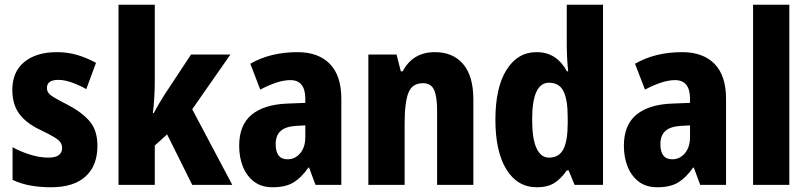

<svg xmlns="http://www.w3.org/2000/svg" viewBox="-20 -780 3408 810"><path d="M391 -165Q391 -81 341 -35.5Q291 10 195 10Q150 10 110 3Q70 -4 33 -21V-159Q67 -140 107.5 -127.5Q148 -115 184 -115Q242 -115 242 -156Q242 -168 235.5 -178.5Q229 -189 208.5 -201.5Q188 -214 148 -233Q91 -260 61.5 -299.5Q32 -339 32 -401Q32 -477 82.5 -518.5Q133 -560 220 -560Q265 -560 304.5 -548.5Q344 -537 385 -515L344 -404Q316 -420 284.5 -431.5Q253 -443 226 -443Q178 -443 178 -409Q178 -397 184.5 -388Q191 -379 210.5 -367.5Q230 -356 269 -336Q326 -306 358.5 -268Q391 -230 391 -165Z M633 -442Q633 -407 631 -371Q629 -335 625 -303H629Q639 -323 652 -344.5Q665 -366 675 -382L786 -550H952L791 -319L960 0H791L685 -213L633 -166V0H480V-760H633Z M1235 -560Q1323 -560 1371.5 -510.5Q1420 -461 1420 -363V0H1311L1284 -73H1281Q1252 -31 1218.5 -10.5Q1185 10 1130 10Q1083 10 1052 -13.5Q1021 -37 1005 -76.5Q989 -116 989 -165Q989 -252 1041 -295.5Q1093 -339 1191 -343L1268 -346V-363Q1268 -442 1205 -442Q1178 -442 1146 -431.5Q1114 -421 1078 -402L1036 -511Q1077 -535 1127 -547.5Q1177 -560 1235 -560ZM1229 -249Q1184 -246 1163.5 -227Q1143 -208 1143 -172Q1143 -108 1193 -108Q1225 -108 1246.5 -133.5Q1268 -159 1268 -202V-251Z M1815 -560Q1891 -560 1934 -509.5Q1977 -459 1977 -360V0H1824V-315Q1824 -371 1811.5 -400Q1799 -429 1764 -429Q1719 -429 1703 -388.5Q1687 -348 1687 -256V0H1534V-550H1653L1671 -479H1679Q1721 -560 1815 -560Z M2245 10Q2163 10 2116.5 -65Q2070 -140 2070 -275Q2070 -411 2117 -485.5Q2164 -560 2243 -560Q2287 -560 2318.5 -539.5Q2350 -519 2372 -479H2377Q2374 -509 2372.5 -536.5Q2371 -564 2371 -584V-760H2524V0H2404L2379 -61H2371Q2347 -26 2318.5 -8Q2290 10 2245 10ZM2296 -115Q2338 -115 2356.5 -150Q2375 -185 2375 -260V-286Q2375 -360 2357 -395.5Q2339 -431 2296 -431Q2225 -431 2225 -276Q2225 -194 2243.5 -154.5Q2262 -115 2296 -115Z M2858 -560Q2946 -560 2994.5 -510.5Q3043 -461 3043 -363V0H2934L2907 -73H2904Q2875 -31 2841.5 -10.5Q2808 10 2753 10Q2706 10 2675 -13.5Q2644 -37 2628 -76.5Q2612 -116 2612 -165Q2612 -252 2664 -295.5Q2716 -339 2814 -343L2891 -346V-363Q2891 -442 2828 -442Q2801 -442 2769 -431.5Q2737 -421 2701 -402L2659 -511Q2700 -535 2750 -547.5Q2800 -560 2858 -560ZM2852 -249Q2807 -246 2786.5 -227Q2766 -208 2766 -172Q2766 -108 2816 -108Q2848 -108 2869.5 -133.5Q2891 -159 2891 -202V-251Z M3310 0H3157V-760H3310Z"/></svg>

Font: Noto Sans Lao Condensed ExtraBold
Style: Regular
Weight: 800
Width: 3
Designer: Monotype Design Team
Foundry: Monotype Imaging Inc.
Version: Version 2.003; ttfautohint (v1.8.4.7-5d5b)